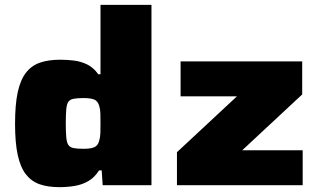

<svg xmlns="http://www.w3.org/2000/svg" viewBox="-20 -763 1313 791"><path d="M225 8Q177 8 143 -4Q109 -16 86.5 -45Q64 -74 53 -124.5Q42 -175 42 -253Q42 -332 53 -383Q64 -434 87 -463.5Q110 -493 145 -505Q180 -517 228 -517Q257 -517 285 -513.5Q313 -510 339 -497.5Q365 -485 385 -457H394V-743H604V0H403L399 -61H388Q370 -32 344 -17Q318 -2 287.5 3Q257 8 225 8ZM324 -150Q354 -150 368.5 -156.5Q383 -163 388 -181Q393 -197 393.5 -214.5Q394 -232 394 -255Q394 -278 393.5 -295.5Q393 -313 389 -326Q383 -347 368 -353Q353 -359 323 -359Q298 -359 283 -356Q268 -353 261.5 -343.5Q255 -334 253 -312.5Q251 -291 251 -255Q251 -219 253 -197.5Q255 -176 261.5 -166Q268 -156 283 -153Q298 -150 324 -150ZM709 0V-136L956 -366H724V-510H1225V-374L978 -144H1227V0Z"/></svg>

Font: Saira Expanded ExtraBold
Style: Regular
Weight: 800
Width: 7
Designer: Hector Gatti with collaboration of the Omnibus-Type team
Foundry: Omnibus-Type
Version: Version 1.101